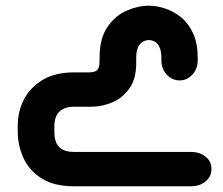

<svg xmlns="http://www.w3.org/2000/svg" viewBox="-20 -651 779 671"><path d="M671 -450V-441Q671 -411 652.5 -390.5Q634 -370 608 -370Q581 -370 562.5 -390.5Q544 -411 544 -441V-448Q544 -473 537 -487Q530 -501 520 -506Q510 -511 500 -511Q491 -511 480.5 -506Q470 -501 463 -487Q456 -473 456 -448V-430Q456 -376 432.5 -342.5Q409 -309 373 -293.5Q337 -278 298 -278H240Q214 -278 198.5 -269Q183 -260 176.5 -245Q170 -230 170 -210V-188Q170 -168 176.5 -152.5Q183 -137 198.5 -128.5Q214 -120 240 -120H647Q678 -120 698.5 -103.5Q719 -87 719 -61Q719 -34 698.5 -17Q678 0 647 0H238Q169 0 125.5 -27.5Q82 -55 62 -99Q42 -143 42 -191V-211Q42 -262 64 -304Q86 -346 129.5 -372Q173 -398 238 -398H289Q311 -398 319.5 -406Q328 -414 328 -438V-450Q328 -516 355 -556Q382 -596 422 -613.5Q462 -631 500 -631Q528 -631 558 -621Q588 -611 613.5 -590Q639 -569 655 -534Q671 -499 671 -450Z"/></svg>

Font: Beiruti ExtraBold
Style: Regular
Weight: 800
Designer: Arlette Boutros
Foundry: Boutros
Version: Version 1.41